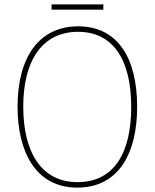

<svg xmlns="http://www.w3.org/2000/svg" viewBox="-20 -845 705 875"><path d="M451 -825H215V-801H451ZM605 -358C605 -583 515 -725 336 -725C158 -725 60 -584 60 -359C60 -154 142 10 332 10C524 10 605 -151 605 -358ZM86 -359C86 -563 168 -700 336 -700C493 -700 578 -576 578 -358C578 -148 500 -15 333 -15C168 -15 86 -152 86 -359Z"/></svg>

Font: Noto Sans Armenian SemiCondensed Thin
Style: Regular
Weight: 100
Width: 4
Designer: Monotype Design Team
Foundry: Monotype Imaging Inc.
Version: Version 2.008